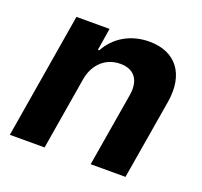

<svg xmlns="http://www.w3.org/2000/svg" viewBox="-101 -668 825 784"><g transform="rotate(20 311.0 -276.5)"><path d="M219.5 -315.3C231.5 -385.7 280.2 -426.8 341.6 -426.8C402.7 -426.8 431.8 -387.1 420.8 -320.3L367.2 0H518.5L576.7 -347.3C598 -474.8 535.9 -552.6 422.6 -552.6C341.3 -552.6 275.6 -513.1 241.1 -449.2H235.1L250.7 -545.5H106.9L16 0H166.9Z"/></g></svg>

Font: Magic Ui Pro
Style: Bold Italic
Weight: 700
Italic angle: -9.39999°
Designer: Stefan Endress, Andreas Faust
Version: Version 1.000;FEAKit 1.0